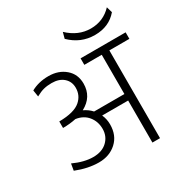

<svg xmlns="http://www.w3.org/2000/svg" viewBox="-182 -952 1058 1099"><g transform="rotate(-30 347.0 -402.5)"><path d="M511.2 0V-277.8H339.4Q353.5 -246.6 353.5 -211.4Q353.5 -139.2 307.1 -96.7Q260.7 -54.2 190.2 -54.2Q119.6 -54.2 40.5 -85.4L47.9 -129.4Q118.2 -97.2 177 -97.2Q235.8 -97.2 269.8 -129.6Q303.7 -162.1 303.7 -210.7Q303.7 -259.3 275.4 -294.4Q247.1 -329.6 196.3 -336.9Q154.8 -328.1 109.9 -328.1V-371.1Q210 -372.1 251 -408.7Q288.1 -441.4 288.1 -491.2Q288.1 -532.2 259.3 -557.9Q230.5 -583.5 181.2 -583.5Q151.9 -583.5 128.7 -577.6Q105.5 -571.8 76.7 -555.7L69.8 -599.1Q120.1 -627 185.5 -627Q251 -627 294.9 -589.6Q338.9 -552.2 338.9 -489.7Q338.9 -402.3 258.3 -359.4Q289.6 -344.7 311 -320.8H511.2V-580.1H396V-623H693.8V-580.1H561.5V0ZM383.8 -805.2Q450.7 -741.2 533.4 -741.2Q616.2 -741.2 672.4 -800.8L683.6 -762.2Q628.9 -697.3 535.4 -697.3Q441.9 -697.3 373 -765.1Z"/></g></svg>

Font: Yantramanav Light
Style: Regular
Weight: 300
Version: Version 1.001;PS 1.0;hotconv 1.0.72;makeotf.lib2.5.5900; ttf